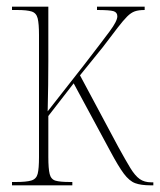

<svg xmlns="http://www.w3.org/2000/svg" viewBox="-20 -556 480 576"><path d="M16 0V-10H27Q59 -10 74 -14.5Q89 -19 93 -34.5Q97 -50 97 -85V-451Q97 -485 93 -501Q89 -517 75 -521.5Q61 -526 31 -526H16V-536H125V-373Q125 -343 124.5 -300.5Q124 -258 123 -222L232 -361Q286 -431 309 -462Q332 -493 332 -507Q332 -519 320.5 -522.5Q309 -526 271 -526V-536H414V-526Q396 -526 384.5 -522Q373 -518 361.5 -506.5Q350 -495 333 -473Q316 -451 288 -414L220 -330L335 -115Q357 -75 371 -52Q385 -29 399 -19Q413 -9 434 -9H440V0H432Q403 0 385.5 -6.5Q368 -13 351.5 -35Q335 -57 310 -104L201 -306L125 -208V-85Q125 -50 129 -34Q133 -18 146.5 -14Q160 -10 190 -10H197V0Z"/></svg>

Font: Noto Serif Display Condensed Thin
Style: Regular
Weight: 100
Width: 3
Designer: Monotype Design Team
Foundry: Monotype Imaging Inc.
Version: Version 2.009